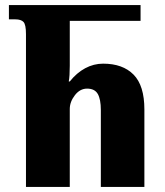

<svg xmlns="http://www.w3.org/2000/svg" viewBox="-20 -734 649 754"><path d="M82 -600Q82 -637 72.5 -647.5Q63 -658 40 -658H15V-714H532V-652H254V-476Q254 -434 250 -414H254Q281 -448 314.5 -466Q348 -484 385 -484Q462 -484 504.5 -441Q547 -398 547 -304V0H376V-302Q376 -344 364 -365Q352 -386 322 -386Q294 -386 274 -360Q254 -334 254 -306V0H82Z"/></svg>

Font: Noto Serif Georgian Black Cond
Style: Regular
Weight: 900
Width: 3
Designer: Monotype Design team
Foundry: Monotype Imaging Inc.
Version: Version 1.000